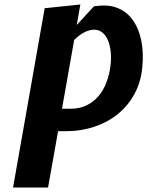

<svg xmlns="http://www.w3.org/2000/svg" viewBox="-20 -583 654 853"><path d="M255.5 -100H294.5Q334 -100 364.8 -115Q395.5 -130 417.2 -155.5Q439 -181 452.2 -215.2Q465.5 -249.5 470.5 -288Q475 -324.5 471.8 -353.5Q468.5 -382.5 460 -403Q451.5 -423.5 438.5 -435.2Q425.5 -447 410.5 -450Q397 -452.5 383.5 -449.8Q370 -447 357.2 -440.8Q344.5 -434.5 332.2 -425.2Q320 -416 309.5 -405.5ZM38 250 178.5 -546.5 337 -563 321 -472 397.5 -555Q408.5 -556.5 419.8 -557.5Q431 -558.5 443 -558.5Q483.5 -558.5 517.2 -540.8Q551 -523 574.2 -488Q597.5 -453 608 -401.2Q618.5 -349.5 612 -282Q606 -220 578.8 -168.2Q551.5 -116.5 506.8 -79Q462 -41.5 401.5 -20.8Q341 0 268.5 0H238L193.5 250Z"/></svg>

Font: B612
Style: Bold Italic
Weight: 700
Italic angle: -10°
Designer: Nicolas Chauveau, Thomas Paillot, Jonathan Favre-Lamarine, Jean-Luc Vinot
Foundry: AIRBUS
Version: Version 1.008